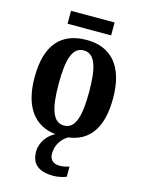

<svg xmlns="http://www.w3.org/2000/svg" viewBox="-134 -761 806 1077"><g transform="rotate(15 268.5 -223.0)"><path d="M141 -608H394V-683H141ZM285 237C303 237 341 231 359 222V163C338 170 320 173 304 173C269 173 245 156 245 118C245 64 277 25 310 7C433 -9 496 -101 496 -270C496 -457 410 -548 270 -548C119 -548 40 -457 40 -270C40 -97 113 -5 235 8C193 29 156 75 156 130C156 204 201 237 285 237ZM269 -51C204 -51 180 -126 180 -270C180 -414 203 -487 268 -487C333 -487 357 -414 357 -270C357 -126 334 -51 269 -51Z"/></g></svg>

Font: Noto Serif Condensed
Style: Bold
Weight: 700
Width: 3
Designer: Monotype Design Team
Foundry: Monotype Imaging Inc.
Version: Version 2.015